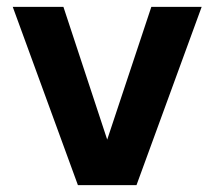

<svg xmlns="http://www.w3.org/2000/svg" viewBox="-20 -537 621 557"><path d="M206 0 17 -517H164L291 -132L419 -517H565L376 0Z"/></svg>

Font: DM Sans 11pt ExtraBold
Style: Regular
Weight: 800
Version: Version 4.004;gftools[0.9.30]